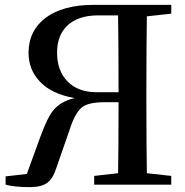

<svg xmlns="http://www.w3.org/2000/svg" viewBox="-20 -757 759 787"><path d="M103 10C134 10 158 4 174 -8C189 -19 201 -38 210 -66L265 -224C280 -272 298 -303 317 -318C334 -331 365 -338 408 -338H466C466 -207 465 -110 464 -47L366 -36V0H682V-36L582 -47C581 -112 580 -210 580 -343V-394C580 -526 581 -625 582 -690L682 -701V-737H361C197 -737 97 -662 97 -541C97 -495 112 -456 143 -423C176 -388 223 -366 286 -355C247 -346 218 -329 198 -304C182 -285 165 -249 146 -198L90 -44L3 -34V0C28 7 62 10 103 10ZM376 -379C325 -379 285 -394 256 -424C228 -453 214 -492 214 -541C214 -589 228 -626 257 -653C286 -680 328 -694 383 -694H464C465 -629 466 -524 466 -379Z"/></svg>

Font: AllPunType SemiBold
Style: Regular
Weight: 600
Version: 1.0